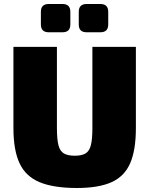

<svg xmlns="http://www.w3.org/2000/svg" viewBox="-20 -924 745 958"><path d="M658 -690V-285Q658 -175 629.5 -109.5Q601 -44 536.5 -15Q472 14 364 14Q247 14 177.5 -15Q108 -44 77.5 -109.5Q47 -175 47 -285V-690H264V-285Q264 -230 271.5 -200Q279 -170 298.5 -158.5Q318 -147 353 -147Q388 -147 407 -158.5Q426 -170 433.5 -200Q441 -230 441 -285V-690ZM481 -904Q520 -904 520 -865V-802Q520 -763 481 -763H412Q373 -763 373 -802V-865Q373 -904 412 -904ZM292 -904Q331 -904 331 -865V-802Q331 -763 292 -763H223Q184 -763 184 -802V-865Q184 -904 223 -904Z"/></svg>

Font: Exo 2 Black
Style: Regular
Weight: 900
Designer: Natanael Gama
Foundry: Natanael Gama
Version: Version 2.010